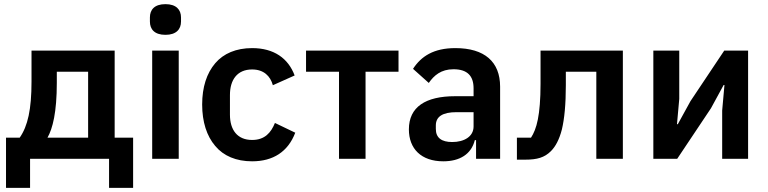

<svg xmlns="http://www.w3.org/2000/svg" viewBox="-20 -766 3702 926"><path d="M9 -102H75C114 -158 132 -238 132 -373V-522H533V-102H622V140H506V0H125V140H9ZM405 -102V-420H254V-367C254 -224 234 -146 209 -102Z M778 -598C725 -598 703 -625 703 -662V-682C703 -719 725 -746 778 -746C830 -746 853 -719 853 -682V-662C853 -625 830 -598 778 -598ZM714 -522H842V0H714Z M1196 12C1119 12 1058 -14 1018 -62C977 -110 955 -178 955 -262C955 -346 977 -413 1018 -461C1058 -508 1119 -534 1196 -534C1301 -534 1370 -485 1401 -402L1296 -355C1284 -399 1252 -431 1196 -431C1124 -431 1089 -381 1089 -308V-213C1089 -140 1124 -91 1196 -91C1257 -91 1287 -126 1306 -173L1404 -126C1369 -34 1297 12 1196 12Z M1615 -420H1456V-522H1902V-420H1743V0H1615Z M2176 -534C2071 -534 2011 -494 1972 -434L2048 -366C2073 -402 2107 -432 2167 -432C2235 -432 2264 -399 2264 -340V-302H2175C2032 -302 1952 -250 1952 -142C1952 -49 2011 12 2118 12C2197 12 2253 -22 2270 -90H2276V0H2392V-348C2392 -468 2317 -534 2176 -534ZM2264 -156C2264 -107 2218 -81 2161 -81C2110 -81 2082 -101 2082 -144V-161C2082 -204 2115 -225 2182 -225H2264V-156Z M2473 -102H2541C2554 -122 2566 -149 2574 -190C2582 -230 2587 -286 2587 -362V-522H2984V0H2856V-420H2709V-356C2709 -261 2702 -193 2690 -142C2677 -91 2658 -58 2637 -37C2606 -6 2570 4 2514 4H2473Z M3131 -522H3256V-289L3245 -167H3249L3310 -278L3473 -522H3588V0H3463V-233L3474 -356H3470L3409 -244L3246 0H3131Z"/></svg>

Font: Plexus Sans SemiBold
Style: Regular
Weight: 600
Version: Version 2.001;PS 002.001;hotconv 1.0.70;makeotf.lib2.5.58329